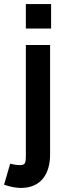

<svg xmlns="http://www.w3.org/2000/svg" viewBox="-59 -709 340 943"><path d="M44 214C145 214 187 141 187 51V-488H68V60C68 91 64 102 40 102H39C17 102 -9 95 -9 95L-39 198C-39 198 3 214 44 214ZM68 -569H192V-689H68Z"/></svg>

Font: FREAK Grotesk Next
Style: Bold
Weight: 700
Width: 3
Designer: La Scuola Open Source
Foundry: La Scuola Open Source
Version: Version 1.000;PS 1.0;hotconv 1.0.72;makeotf.lib2.5.5900